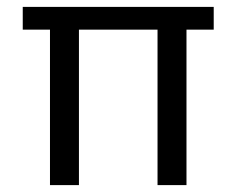

<svg xmlns="http://www.w3.org/2000/svg" viewBox="-20 -537 686 557"><path d="M125 0V-451H46V-517H600V-451H521V0H437V-451H209V0Z"/></svg>

Font: DM Sans 11pt
Style: Regular
Weight: 400
Version: Version 4.004;gftools[0.9.30]